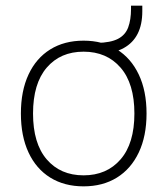

<svg xmlns="http://www.w3.org/2000/svg" viewBox="-20 -652 593 680"><path d="M276 8Q208 8 158 -23Q108 -54 81 -112Q54 -170 54 -250Q54 -330 81 -388Q108 -446 158 -477Q208 -508 276 -508Q344 -508 394 -477Q444 -446 471.5 -388Q499 -330 499 -250Q499 -170 471.5 -112Q444 -54 394 -23Q344 8 276 8ZM276 -31Q358 -31 407 -87.5Q456 -144 456 -250Q456 -356 407 -412.5Q358 -469 276 -469Q194 -469 145.5 -412.5Q97 -356 97 -250Q97 -144 145.5 -87.5Q194 -31 276 -31ZM339 -462 324 -475V-500Q372 -501 398 -514.5Q424 -528 434 -555Q444 -582 444 -620V-632H484V-612Q484 -565 467.5 -532.5Q451 -500 418.5 -482Q386 -464 339 -462Z"/></svg>

Font: Mulish ExtraLight
Style: Regular
Weight: 200
Designer: Vernon Adams
Foundry: Vernon Adams
Version: Version 3.603